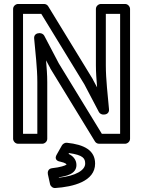

<svg xmlns="http://www.w3.org/2000/svg" viewBox="-20 -699 726 967"><path d="M96 -25V-629H188L405 -274L478 -135C482 -127 492 -122 500 -122H504C515 -122 531 -129 529 -149C523 -217 513 -299 513 -370V-629H585V-25H493L276 -380L203 -519C199 -527 189 -532 181 -532H177C166 -532 150 -525 152 -505C158 -435 168 -357 168 -286V-25ZM46 0C46 11 56 25 71 25H193C204 25 218 15 218 0V-286C218 -322 215 -357 212 -395L233 -356V-355L458 13C462 20 470 25 479 25H610C621 25 635 15 635 0V-654C635 -665 625 -679 610 -679H488C477 -679 463 -669 463 -654V-370C463 -334 466 -297 469 -259L448 -298V-299L223 -667C219 -674 211 -679 202 -679H71C60 -679 46 -669 46 -654ZM328 72C399 82 409 99 409 125C409 158 362 187 277 196L276 194C313 188 365 178 365 132C365 104 346 85 325 76ZM317 20C309 19 297 24 292 33L266 79C248 110 281 115 283 115C314 122 315 129 315 130C309 135 282 144 243 148C222 150 219 168 221 178L232 228C234 239 246 249 258 248C348 242 459 215 459 125C459 58 404 29 317 20Z"/></svg>

Font: Falling Sky
Style: ExtOu
Weight: 400
Designer: Paul D. Hunt
Foundry: Adobe Systems Incorporated
Version: Version 1.02